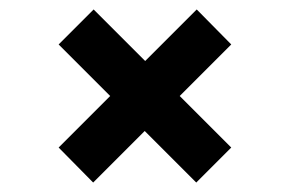

<svg xmlns="http://www.w3.org/2000/svg" viewBox="-20 -515 613 406"><path d="M104 -421 178 -495 287 -386 396 -495 469 -421 360 -312 469 -203 395 -129 286 -238 177 -129 104 -203 213 -312Z"/></svg>

Font: Lopes Sans SemiBold
Style: Regular
Weight: 600
Designer: Gabriel Lam, Diego Maldonado
Foundry: TypeRant, Foresti Design
Version: Version 4.000